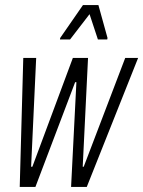

<svg xmlns="http://www.w3.org/2000/svg" viewBox="-20 -739 566 759"><path d="M58 0 72 -510H123L103 -80H108L268 -510H328L307 -80H311L475 -510H526L323 0H261L282 -414H277L120 0ZM217 -583 218 -589 308 -719H369L405 -589L404 -583H367L334 -683L257 -583Z"/></svg>

Font: Saira ExtraCondensed Light
Style: Italic
Weight: 300
Width: 2
Italic angle: -12°
Designer: Hector Gatti with collaboration of the Omnibus-Type team
Foundry: Omnibus-Type
Version: Version 1.101